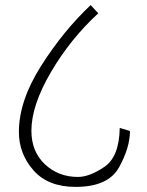

<svg xmlns="http://www.w3.org/2000/svg" viewBox="-20 -714 577 752"><path d="M103 -202Q103 -120 156 -70.5Q209 -21 285 -21Q331 -21 389 -60.5Q447 -100 449 -213L489 -201Q489 -136 446.5 -59Q404 18 276 18Q168 18 111 -47Q54 -112 54 -197Q54 -319 141 -456Q228 -593 335 -694L365 -662Q256 -562 179.5 -431.5Q103 -301 103 -202Z"/></svg>

Font: Palanquin Thin
Style: Regular
Weight: 250
Designer: Pria Ravichandran
Version: Version 1.001